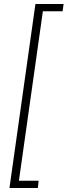

<svg xmlns="http://www.w3.org/2000/svg" viewBox="-20 -823 336 954"><path d="M296 -803 291 -767H193L74 75H172L168 111H27L156 -803Z"/></svg>

Font: Fira Sans Condensed ExtraLight
Style: Italic
Weight: 275
Width: 3
Italic angle: -8°
Designer: Carrois Corporate & Edenspiekermann AG
Foundry: Carrois Corporate GbR & Edenspiekermann AG
Version: Version 4.203